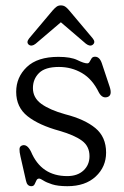

<svg xmlns="http://www.w3.org/2000/svg" viewBox="-20 -664 448 694"><path d="M223 -27.5Q260 -27.5 281.8 -47.8Q303.5 -68 303.5 -99.5Q303.5 -135.5 276.2 -155.5Q249 -175.5 195.5 -191Q120.5 -211.5 79.5 -244Q38.5 -276.5 38.5 -332Q38.5 -385 77 -421.8Q115.5 -458.5 191 -458.5Q236 -458.5 259.8 -446.8Q283.5 -435 295.5 -435Q301 -435 304 -441Q307 -447 311 -453Q315 -459 323.5 -459Q340 -459 348 -435.5L376.5 -350Q386.5 -319.5 369 -313.5Q350 -307 337.5 -329.5Q314 -378 276.2 -400Q238.5 -422 193 -422Q143 -422 121 -400Q99 -378 99 -345.5Q99 -310.5 129.5 -288.5Q160 -266.5 215.5 -251Q286 -233 324.8 -201Q363.5 -169 363.5 -112.5Q363.5 -61 326 -26Q288.5 9 223.5 9Q189 9 168.2 2.2Q147.5 -4.5 136.8 -11.5Q126 -18.5 121.5 -18.5Q114.5 -18.5 111.5 -11.5Q108.5 -4.5 105 2.2Q101.5 9 93.5 9Q78 9 74 -10.5L54 -98.5Q50 -115.5 50.5 -125.5Q51 -135.5 60.5 -138.5Q78 -144 92 -116Q129 -27.5 223 -27.5ZM109 -506Q94.5 -494.5 84 -502.5Q74 -511 85.5 -525.5L170.5 -626.5Q178 -635 184.5 -639.8Q191 -644.5 200 -644.5Q209 -644.5 215.8 -640Q222.5 -635.5 230 -626.5L315 -525.5Q326.5 -511.5 315.5 -502.5Q305.5 -494.5 290.5 -506L200 -583.5Z"/></svg>

Font: Fraunces 72pt S100 Light
Style: Regular
Weight: 300
Version: Version 1.000; ttfautohint (v1.8.3)